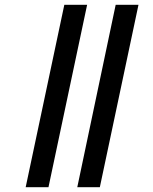

<svg xmlns="http://www.w3.org/2000/svg" viewBox="-20 -780 636 800"><path d="M302 0 462 -760H557L396 0ZM87 0 248 -760H343L182 0Z"/></svg>

Font: Noto Serif SemiCondensed ExtraBold
Style: Italic
Weight: 800
Width: 4
Italic angle: -12°
Designer: Monotype Design Team
Foundry: Monotype Imaging Inc.
Version: Version 2.014; ttfautohint (v1.8.4.7-5d5b)